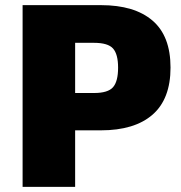

<svg xmlns="http://www.w3.org/2000/svg" viewBox="-20 -731 709 751"><path d="M68.4 0H273.9V-221.2H374.5Q506.3 -221.2 576.7 -282.5Q647 -343.8 647 -466.8Q647 -590.3 576.4 -650.6Q505.9 -710.9 375 -710.9H68.4ZM273.9 -367.2V-563.5H347.7Q402.3 -563.5 422.1 -541.3Q441.9 -519 441.9 -466.3Q441.9 -412.6 422.1 -389.9Q402.3 -367.2 347.7 -367.2Z"/></svg>

Font: Roboto Flex
Style: Optical Size 14.0 Weight 1000 Grade 0.00 Width 100 Slant 0.00 Parametric Thick Stroke 96 Parametric Thin Stroke 79 Parametric Counter Width 468 Parametric Uppercase Height 712 Parametric Lowercase Height 514 Parametric Ascender Height 750 Parametric Descender Depth -203.00 Parametric Figure Height 738
Weight: 1000
Designer: Berlow after Robertson
Foundry: Google
Version: Version 3.000